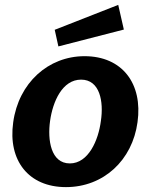

<svg xmlns="http://www.w3.org/2000/svg" viewBox="-20 -756 617 786"><path d="M464 -736 204 -634 219 -566 487 -635ZM250 10C404 10 522 -100 543 -256C565 -413 481 -526 326 -526C178 -526 56 -417 34 -255C12 -99 97 10 250 10ZM266 -87C188 -87 174 -183 185 -261C196 -340 235 -430 312 -430C389 -430 405 -340 393 -261C383 -182 342 -87 266 -87Z"/></svg>

Font: United Sans
Style: Bold Italic
Weight: 700
Italic angle: -8°
Designer: Pablo Impallari, Rodrigo Fuenzalida (Modified by Dan O. Williams)
Version: Version 1.000;PS 001.000;hotconv 1.0.88;makeotf.lib2.5.64775